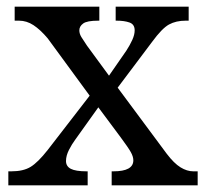

<svg xmlns="http://www.w3.org/2000/svg" viewBox="-20 -556 618 576"><path d="M5 0V-42H14Q50 -42 72 -55.5Q94 -69 123 -106L249 -269L123 -441Q101 -467 80.5 -480.5Q60 -494 37 -494H24V-536H278V-494H275Q241 -494 229.5 -485.5Q218 -477 218 -465Q218 -455 224 -445Q230 -435 241 -419L307 -329L359 -404Q370 -421 377 -436.5Q384 -452 384 -465Q384 -483 368.5 -488.5Q353 -494 330 -494H327V-536H546V-494H537Q508 -494 487 -482.5Q466 -471 436 -430L333 -293L480 -95Q502 -66 521.5 -54Q541 -42 560 -42H573V0H315V-42H320Q380 -42 380 -75Q380 -86 372.5 -99.5Q365 -113 342 -144L275 -234L205 -136Q196 -124 187 -106.5Q178 -89 178 -73Q178 -57 192.5 -49.5Q207 -42 240 -42H243V0Z"/></svg>

Font: Noto Serif Dives Akuru
Style: Regular
Weight: 400
Designer: Fernando Caro
Foundry: Fernando Caro
Version: Version 2.000; ttfautohint (v1.8.4.7-5d5b)